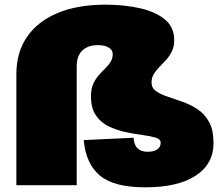

<svg xmlns="http://www.w3.org/2000/svg" viewBox="-20 -792 941 821"><path d="M601 9Q467 9 407 -41.5Q347 -92 338 -193L551 -203Q553 -172 568.5 -157.5Q584 -143 611 -143Q636 -143 651.5 -152.5Q667 -162 667 -182Q667 -197 645.5 -203.5Q624 -210 590 -214.5Q556 -219 518 -227Q480 -235 446 -251Q412 -267 390.5 -298Q369 -329 369 -380Q369 -412 378.5 -433Q388 -454 402 -470Q416 -486 430 -499.5Q444 -513 453 -527.5Q462 -542 462 -561Q462 -578 445 -588.5Q428 -599 399 -599Q369 -599 348.5 -588Q328 -577 318 -557.5Q308 -538 308 -509V0H50V-476Q50 -567 95 -633.5Q140 -700 225.5 -736Q311 -772 431 -772Q513 -772 580 -756.5Q647 -741 686 -708Q725 -675 725 -621Q725 -593 715 -572.5Q705 -552 691 -536.5Q677 -521 662.5 -506.5Q648 -492 638 -476Q628 -460 628 -439Q628 -416 647 -402.5Q666 -389 696 -379Q726 -369 760 -357Q794 -345 824.5 -325Q855 -305 874 -270.5Q893 -236 893 -180Q893 -91 817 -41Q741 9 601 9Z"/></svg>

Font: Pathway Extreme 28pt Black
Style: Regular
Weight: 900
Designer: Eduardo Rodriguez Tunni
Foundry: Eduardo Rodriguez Tunni
Version: Version 1.001;gftools[0.9.26]